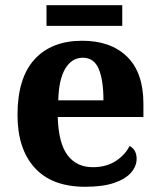

<svg xmlns="http://www.w3.org/2000/svg" viewBox="-20 -705 611 735"><path d="M306 10Q179 10 113 -62.5Q47 -135 47 -265Q47 -406 112 -477.5Q177 -549 295 -549Q404 -549 466.5 -488Q529 -427 529 -308V-257H201Q204 -157 238.5 -111Q273 -65 335 -65Q387 -65 423 -88.5Q459 -112 476 -146Q490 -139 496.5 -126.5Q503 -114 503 -97Q503 -69 482 -44.5Q461 -20 417.5 -5Q374 10 306 10ZM376 -321Q376 -398 358 -441Q340 -484 297 -484Q255 -484 230 -442.5Q205 -401 203 -321ZM158 -606V-685H448V-606Z"/></svg>

Font: Noto Serif Thai
Style: Regular
Weight: 400
Designer: Monotype Design Team
Foundry: Monotype Imaging Inc.
Version: Version 2.001